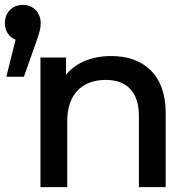

<svg xmlns="http://www.w3.org/2000/svg" viewBox="-30 -768 782 788"><path d="M427 -538C347 -538 281 -511 241 -461V-532H136V0H246V-272C246 -383 309 -440 404 -440C490 -440 540 -391 540 -292V0H650V-305C650 -464 556 -538 427 -538ZM118 -594C133 -636 137 -652 137 -673C137 -717 106 -748 64 -748C22 -748 -10 -718 -10 -673C-10 -640 8 -615 34 -605L-4 -453H68Z"/></svg>

Font: Montserrat-Alt1 SemBd
Style: Regular
Weight: 600
Designer: Differentunic
Foundry: Differentunic
Version: Version 7.222